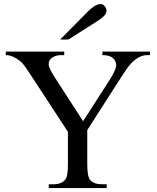

<svg xmlns="http://www.w3.org/2000/svg" viewBox="-20 -949 791 969"><path d="M226.1 0V-19H250Q292.5 -19 312 -45.9Q322.8 -62.5 322.8 -120.1V-283.7L134.3 -571.8Q123.5 -587.9 116.5 -598.4Q109.4 -608.9 106 -613.8Q98.6 -623.5 92.3 -630.6Q85.9 -637.7 79.1 -642.6Q42.5 -670.9 9.3 -670.9V-688.5H304.2V-670.9H289.1Q265.6 -670.9 247.1 -660.6Q225.6 -648.4 225.6 -625.5Q225.6 -606 256.3 -558.6L399.4 -337.4L535.6 -549.3Q566.4 -598.1 566.4 -620.6Q566.4 -632.3 558.1 -646.5Q542 -670.9 496.6 -670.9V-688.5H736.8V-670.9H723.1Q679.7 -670.9 638.7 -625.5Q621.6 -606.9 587.9 -553.7L420.4 -292.5V-120.1Q420.4 -57.1 435.5 -40Q453.6 -19 496.6 -19H518.6V0ZM283.7 -749.5 427.7 -895Q441.4 -908.7 457.8 -918.7Q474.1 -928.7 490.7 -928.7Q499 -928.7 508.3 -917.7Q517.6 -906.7 517.6 -896Q517.6 -880.9 504.9 -868.4Q492.2 -856 475.6 -845.2L325.2 -749.5Z"/></svg>

Font: Nuosu SIL
Style: Regular
Weight: 400
Designer: Peter Constable, Alex Kotlar, Peter Martin
Foundry: SIL International
Version: Version 2.300